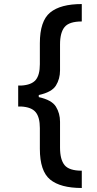

<svg xmlns="http://www.w3.org/2000/svg" viewBox="-20 -792 480 948"><path d="M383.8 136.2Q278.3 136.2 227.5 94.5Q176.8 52.7 176.8 -57.1V-159.7Q176.8 -212.9 156.2 -238Q135.7 -263.2 84.5 -266.1H69.8V-369.6H85Q135.7 -372.6 156.2 -397.2Q176.8 -421.9 176.8 -475.1V-578.6Q176.8 -688 227.5 -730Q278.3 -772 383.8 -772V-686Q321.8 -686 299.1 -658.7Q276.4 -631.3 276.4 -572.8V-444.3Q276.4 -402.3 256.1 -369.6Q235.8 -336.9 171.4 -322.8V-312.5Q235.8 -298.3 256.1 -265.4Q276.4 -232.4 276.4 -190.9V-63Q276.4 -4.4 298.8 23.2Q321.3 50.8 383.8 50.8Z"/></svg>

Font: Inter Medium
Style: Regular
Weight: 500
Designer: Rasmus Andersson
Foundry: rsms
Version: Version 4.001;git-9221beed3